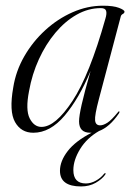

<svg xmlns="http://www.w3.org/2000/svg" viewBox="-20 -458 469 674"><path d="M327 -109.5Q312 -53 313.8 -35.5Q315.5 -18 331.5 -18Q342.5 -18 357 -27.2Q371.5 -36.5 393.5 -63.5Q396.5 -68 398.5 -67Q401 -65.5 397.5 -60Q365 -12 327.5 2Q285 26.5 261.2 65.2Q237.5 104 237.5 139Q237.5 186 281.5 186Q299 186 316.5 176.2Q334 166.5 344.5 153Q347.5 149 350 150Q352 151.5 349 155.5Q338 171 315.8 183.8Q293.5 196.5 264.5 196.5Q190.5 196.5 190.5 141.5Q190.5 107.5 217.8 72.2Q245 37 301.5 8Q299.5 8 297 8Q257.5 8 257.5 -32Q257.5 -50.5 266.8 -91.5Q276 -132.5 298 -209Q257.5 -112 206.8 -52Q156 8 97 8Q54 8 32.8 -29.5Q11.5 -67 26.5 -151Q35.5 -208.5 65.2 -260.2Q95 -312 138.8 -352Q182.5 -392 234.8 -415Q287 -438 341.5 -438Q378 -438 397.5 -430.5Q417 -423 417 -417Q417 -412 411.2 -409Q405.5 -406 404 -400.5ZM82 -138.5Q69 -72.5 84.2 -42.5Q99.5 -12.5 125.5 -12.5Q174.5 -12.5 234.5 -103.8Q294.5 -195 350 -392.5Q355.5 -410.5 352.5 -420Q349.5 -429.5 334 -429.5Q290 -429.5 249.2 -406.5Q208.5 -383.5 174.5 -343Q140.5 -302.5 116.5 -250Q92.5 -197.5 82 -138.5Z"/></svg>

Font: Fraunces 144pt Light
Style: Italic
Weight: 300
Italic angle: -16°
Version: Version 1.000;[0bf87f6ff]